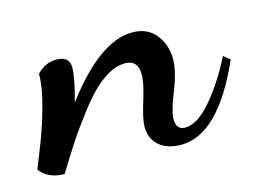

<svg xmlns="http://www.w3.org/2000/svg" viewBox="-93 -383 665 494"><g transform="rotate(-15 239.0 -136.0)"><path d="M-38 -14Q-38 -15 -20 -59Q-2 -103 14 -158Q30 -213 30 -251Q52 -275 82 -275Q117 -275 117 -245Q117 -218 100 -156Q202 -292 289 -292Q329 -292 351 -264.5Q373 -237 373 -199Q373 -166 353.5 -117.5Q334 -69 334 -49Q334 -20 358 -20Q391 -20 429.5 -65.5Q468 -111 499 -173L516 -159Q437 20 337 20Q299 20 278 1Q257 -18 257 -49Q257 -69 271 -114Q285 -159 285 -181Q285 -220 250 -220Q222 -220 190.5 -197.5Q159 -175 125.5 -131Q92 -87 74 -59.5Q56 -32 27 15Q-16 15 -38 -14Z"/></g></svg>

Font: Dancing Script
Style: Bold
Weight: 700
Designer: Pablo Impallari
Foundry: Pablo Impallari. www.impallari.com Igino Marini. www.ikern.com
Version: Version 1.002